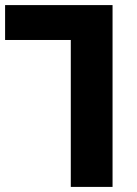

<svg xmlns="http://www.w3.org/2000/svg" viewBox="-27 -734 537 754"><path d="M251 0H415V-714H-7V-577H251Z"/></svg>

Font: Noto Sans Georgian SemiCondensed ExtraBold
Style: Regular
Weight: 800
Width: 4
Designer: Monotype Design Team, Akaki Razmadze
Foundry: Google LLC
Version: Version 2.005